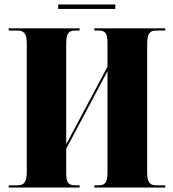

<svg xmlns="http://www.w3.org/2000/svg" viewBox="-20 -841 774 861"><path d="M241 -801H497V-821H241ZM19 0H337V-10H319C287 -10 277 -21 277 -64V-174L462 -522V-72C462 -22 452 -10 421 -10H403V0H721V-10H682C653 -10 640 -21 640 -67V-642C640 -692 652 -704 682 -704H721V-714H403V-704H421C452 -704 462 -693 462 -647V-542L277 -194V-642C277 -692 287 -704 319 -704H337V-714H19V-704H56C88 -704 100 -692 100 -646V-72C100 -22 88 -10 56 -10H19Z"/></svg>

Font: Noto Serif Display Condensed Black
Style: Regular
Weight: 900
Width: 3
Designer: Monotype Design Team
Foundry: Monotype Imaging Inc.
Version: Version 2.009